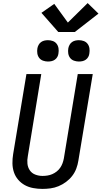

<svg xmlns="http://www.w3.org/2000/svg" viewBox="-20 -1214 657 1242"><path d="M254 8Q224 8 194.5 2.5Q165 -3 140.5 -16.5Q116 -30 97.5 -51.5Q79 -73 70 -100Q61 -127 60.5 -157Q60 -187 65 -217L151 -735H247L160 -204Q155 -179 157.5 -155Q160 -131 173 -112Q186 -93 208.5 -84.5Q231 -76 255 -76Q255 -76 255.5 -76Q256 -76 256 -76Q271 -76 287 -78.5Q303 -81 318 -87.5Q333 -94 346.5 -104.5Q360 -115 369.5 -129Q379 -143 384.5 -158Q390 -173 393 -189L483 -735H580L487 -175Q483 -149 473.5 -123.5Q464 -98 447 -76Q430 -54 407 -37Q384 -20 358.5 -9.5Q333 1 306.5 4.5Q280 8 254 8ZM490 -816Q474 -816 458.5 -821.5Q443 -827 433.5 -839.5Q424 -852 421.5 -868.5Q419 -885 422 -902Q424 -913 430 -924Q436 -935 446 -942Q456 -949 467.5 -951.5Q479 -954 490 -954Q507 -954 522 -948.5Q537 -943 546.5 -930.5Q556 -918 558.5 -901.5Q561 -885 558 -868Q557 -857 551 -846Q545 -835 535 -828Q525 -821 513.5 -818.5Q502 -816 490 -816ZM290 -816Q274 -816 258.5 -821.5Q243 -827 233.5 -839.5Q224 -852 221.5 -868.5Q219 -885 222 -902Q224 -913 230 -924Q236 -935 246 -942Q256 -949 267.5 -951.5Q279 -954 290 -954Q307 -954 322 -948.5Q337 -943 346.5 -930.5Q356 -918 358.5 -901.5Q361 -885 358 -868Q357 -857 351 -846Q345 -835 335 -828Q325 -821 313.5 -818.5Q302 -816 290 -816ZM357 -1007 248 -1131 331 -1189 419 -1068 547 -1194 617 -1126 464 -1007Z"/></svg>

Font: Iosevka Curly Medium Extended
Style: Italic
Weight: 500
Width: 7
Italic angle: -9°
Monospace: yes
Designer: Belleve Invis
Foundry: Belleve Invis
Version: Version 11.1.0; ttfautohint (v1.8.3)